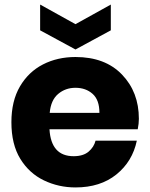

<svg xmlns="http://www.w3.org/2000/svg" viewBox="-20 -815 659 842"><path d="M30 0ZM30 0ZM311 7Q237 7 172.5 -24Q108 -55 69 -118.5Q30 -182 30 -279Q30 -372 67.5 -436Q105 -500 168.5 -532.5Q232 -565 311 -565Q441 -565 515 -488Q589 -411 589 -294Q589 -273 584 -248H197Q204 -130 303 -130Q345 -130 368.5 -150Q392 -170 399 -198H580Q561 -107 490.5 -50Q420 7 311 7ZM416 -320Q416 -377 386 -403.5Q356 -430 311 -430Q267 -430 235 -403Q203 -376 198 -320ZM311 -598 156 -682V-795L311 -709L466 -795V-682Z"/></svg>

Font: Ulagadi Sans
Style: Bold
Weight: 700
Designer: Ninad Kale (Devanagari), Jonny Pinhorn (Latin)
Foundry: Indian Type Foundry
Version: Version 3.01;March 29, 2020;FontCreator 12.0.0.2522 64-bit; 